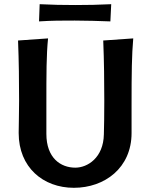

<svg xmlns="http://www.w3.org/2000/svg" viewBox="-20 -883 718 915"><path d="M201 -379C201 -539 201 -619 209 -700L66 -690C70 -590 71 -497 71 -402C71 -334 69 -288 69 -249C69 -86 185 12 332 12C479 12 607 -83 607 -249V-379C607 -539 608 -619 615 -700L472 -690C476 -590 477 -497 477 -402C477 -327 476 -283 475 -243C473 -131 397 -84 339 -84C269 -84 201 -130 201 -245ZM510 -863C446 -860 402 -859 339 -859C275 -859 232 -860 169 -863L166 -781C229 -785 273 -785 336 -785C399 -785 442 -783 506 -781Z"/></svg>

Font: CantoraOne
Style: Regular
Weight: 400
Designer: Pablo Impallari, Rodrigo Fuenzalida
Foundry: Pablo Impallari
Version: Version 1.001